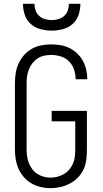

<svg xmlns="http://www.w3.org/2000/svg" viewBox="-20 -975 540 1003"><path d="M244 8Q218 8 192.5 2Q167 -4 144.5 -17Q122 -30 104.5 -50Q87 -70 76.5 -94Q66 -118 62 -143.5Q58 -169 58 -195V-540Q58 -566 62 -592.5Q66 -619 77 -643Q88 -667 105.5 -687Q123 -707 146 -720Q169 -733 195 -738Q221 -743 247 -743Q272 -743 296 -739Q320 -735 342 -724.5Q364 -714 382.5 -696.5Q401 -679 412.5 -658Q424 -637 430 -612.5Q436 -588 436 -564V-561H375V-563Q375 -588 366.5 -612.5Q358 -637 340 -655Q322 -673 297 -680.5Q272 -688 247 -688Q229 -688 210.5 -684Q192 -680 176.5 -670Q161 -660 149.5 -645Q138 -630 131 -612.5Q124 -595 121.5 -577Q119 -559 119 -540V-195Q119 -177 121.5 -159Q124 -141 130.5 -124Q137 -107 148 -92Q159 -77 174.5 -67Q190 -57 207.5 -52Q225 -47 244 -47Q262 -47 280.5 -52Q299 -57 315 -66.5Q331 -76 343 -90.5Q355 -105 362 -122Q369 -139 371 -157.5Q373 -176 373 -195V-341H250V-396H434V-195Q434 -169 431 -142Q428 -115 417 -91Q406 -67 387.5 -48Q369 -29 345.5 -16.5Q322 -4 296 2Q270 8 244 8ZM250 -815Q221 -815 192 -822.5Q163 -830 141 -849.5Q119 -869 109.5 -897.5Q100 -926 100 -955H160Q160 -937 166 -920Q172 -903 185 -891.5Q198 -880 215 -875Q232 -870 250 -870Q268 -870 285 -875Q302 -880 315 -891.5Q328 -903 334 -920Q340 -937 340 -955H400Q400 -926 390.5 -897.5Q381 -869 359 -849.5Q337 -830 308 -822.5Q279 -815 250 -815Z"/></svg>

Font: Iosevka SS18 Light
Style: Regular
Weight: 300
Monospace: yes
Designer: Belleve Invis
Foundry: Belleve Invis
Version: Version 25.1.1; ttfautohint (v1.8.4)